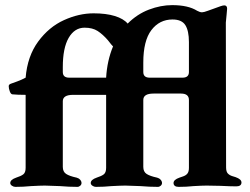

<svg xmlns="http://www.w3.org/2000/svg" viewBox="-20 -726 977 749"><path d="M922 -14Q922 -7 917 -3Q912 1 902 1Q880 1 840 -1L786 -2Q769 -2 735 0Q708 3 677 3Q667 3 662 -1Q657 -5 657 -12Q657 -25 680 -33Q683 -34 694.5 -38Q706 -42 711.5 -49.5Q717 -57 717 -71V-336Q717 -361 686 -361H579Q539 -361 539 -336V-75Q539 -56 552 -47.5Q565 -39 593 -33Q601 -31 606.5 -25Q612 -19 612 -12Q612 -6 607 -1.5Q602 3 596 3Q563 3 528 0Q486 -2 469 -2Q453 -2 415 0Q385 3 354 3Q347 3 340.5 -1.5Q334 -6 334 -12Q334 -25 357 -33Q376 -39 385 -46Q394 -53 394 -71V-356H265Q225 -356 225 -331V-75Q225 -56 238 -47.5Q251 -39 279 -33Q287 -31 292.5 -25Q298 -19 298 -12Q298 -6 293 -1.5Q288 3 282 3Q249 3 214 0Q172 -2 155 -2Q139 -2 101 0Q71 3 40 3Q33 3 26.5 -1.5Q20 -6 20 -12Q20 -25 43 -33Q62 -39 71 -46Q80 -53 80 -71V-356Q49 -356 28 -358Q22 -359 18 -370Q14 -381 14 -390Q14 -397 24 -400Q30 -402 47.5 -408.5Q65 -415 80 -423Q87 -507 129 -564Q171 -621 229.5 -647.5Q288 -674 345 -674Q394 -674 428 -663.5Q462 -653 478 -634Q515 -671 561 -688.5Q607 -706 652 -706Q714 -706 749 -684Q760 -678 768 -678Q775 -678 791 -684L841 -702Q850 -705 855 -705Q866 -705 866 -692L864 -669L861 -638L862 -73Q862 -56 869 -49Q876 -42 886 -39Q896 -36 899 -35Q922 -27 922 -14ZM717 -562Q717 -606 703 -628Q689 -650 653 -650Q602 -650 570.5 -608.5Q539 -567 539 -482V-445Q539 -423 564 -423H692Q717 -423 717 -445ZM394 -423Q398 -490 421 -545Q417 -548 401 -569Q381 -592 361 -605Q341 -618 310 -618Q271 -618 248 -578.5Q225 -539 225 -464V-445Q225 -423 250 -423Z"/></svg>

Font: EB Garamond ExtraBold
Style: Regular
Weight: 800
Designer: Georg Duffner and Octavio Pardo
Foundry: Georg Duffner
Version: Version 1.000